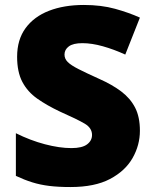

<svg xmlns="http://www.w3.org/2000/svg" viewBox="-20 -744 617 774"><path d="M544 -217Q544 -159 514.5 -107Q485 -55 423.5 -22.5Q362 10 264 10Q215 10 178.5 5.5Q142 1 110 -9Q78 -19 44 -35V-207Q102 -178 161 -162.5Q220 -147 268 -147Q311 -147 331 -162Q351 -177 351 -200Q351 -228 321.5 -245.5Q292 -263 222 -294Q169 -319 130 -346.5Q91 -374 70 -414Q49 -454 49 -515Q49 -584 83 -630.5Q117 -677 177.5 -700.5Q238 -724 318 -724Q388 -724 444 -708.5Q500 -693 544 -673L485 -524Q439 -545 394.5 -557.5Q350 -570 312 -570Q275 -570 257.5 -557Q240 -544 240 -524Q240 -507 253 -494Q266 -481 296.5 -465.5Q327 -450 380 -426Q432 -403 468.5 -375.5Q505 -348 524.5 -310.5Q544 -273 544 -217Z"/></svg>

Font: Noto Sans Arabic Blk
Style: Regular
Weight: 900
Designer: Monotype Design Team, Nadine Chahine, Nizar Qandah and Khaled Hosny
Foundry: Monotype Imaging Inc.
Version: Version 2.012; ttfautohint (v1.8.4.7-5d5b)